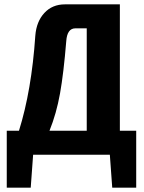

<svg xmlns="http://www.w3.org/2000/svg" viewBox="-20 -710 659 881"><path d="M605 -110V151H495L484 0H132L121 151H11V-110H67Q125 -295 142 -546Q147 -611 183.5 -650.5Q220 -690 278 -690H530V-110ZM378 -110V-580H326Q288 -580 284 -521Q272 -374 255.5 -281.5Q239 -189 207 -110Z"/></svg>

Font: exo2condensed_b
Style: Bold
Weight: 700
Width: 3
Designer: Natanael Gama
Version: Version 1.001;PS 001.001;hotconv 1.0.70;makeotf.lib2.5.58329